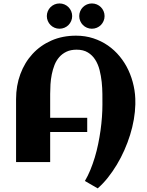

<svg xmlns="http://www.w3.org/2000/svg" viewBox="-20 -921 835 1091"><path d="M749 -336.4V-327.1Q748 -286.1 740.5 -242.2Q732.9 -198.2 719.2 -154.3Q705.6 -110.4 686.5 -67.4Q667.5 -24.4 643.8 14.9Q620.1 54.2 592.8 88.6Q565.4 123 535.2 149.4L462.4 107.4Q479.5 78.6 493.4 44.7Q507.3 10.7 518.6 -26.4Q529.8 -63.5 537.8 -102.5Q545.9 -141.6 551.3 -180.2Q556.6 -218.8 559.3 -256.1Q562 -293.5 562 -327.1Q562 -353.5 561.8 -387Q561.5 -420.4 557.9 -455.1Q554.2 -489.7 545.9 -522.7Q537.6 -555.7 521.2 -581.5Q504.9 -607.4 479.2 -623Q453.6 -638.7 415.5 -638.7Q381.8 -638.7 357.7 -627.2Q333.5 -615.7 316.7 -596.4Q299.8 -577.1 289.8 -551.8Q279.8 -526.4 274.2 -498.3Q268.6 -470.2 266.8 -441.7Q265.1 -413.1 265.1 -387.7V-251.5H475.6V-170.9H265.1V0H71.3V-357.4Q71.3 -434.1 95.7 -500Q120.1 -565.9 164.8 -614.5Q209.5 -663.1 272.2 -690.7Q335 -718.3 412.1 -718.3Q464.4 -718.3 510 -703.4Q555.7 -688.5 593.3 -662.4Q630.9 -636.2 660.4 -600.3Q689.9 -564.5 709.7 -522Q729.5 -479.5 739.7 -432.1Q750 -384.8 749 -336.4ZM574.2 -829.6Q574.2 -814.9 568.6 -801.8Q563 -788.6 553.2 -778.8Q543.5 -769 530.3 -763.4Q517.1 -757.8 502 -757.8Q487.3 -757.8 474.1 -763.4Q460.9 -769 451.2 -778.8Q441.4 -788.6 435.8 -801.8Q430.2 -814.9 430.2 -829.6Q430.2 -844.2 435.8 -857.4Q441.4 -870.6 451.2 -880.4Q460.9 -890.1 474.1 -895.8Q487.3 -901.4 502 -901.4Q517.1 -901.4 530.3 -895.8Q543.5 -890.1 553.2 -880.4Q563 -870.6 568.6 -857.4Q574.2 -844.2 574.2 -829.6ZM390.1 -829.6Q390.1 -814.9 384.5 -801.8Q378.9 -788.6 369.1 -778.8Q359.4 -769 346.2 -763.4Q333 -757.8 317.9 -757.8Q303.2 -757.8 290 -763.4Q276.9 -769 267.1 -778.8Q257.3 -788.6 251.7 -801.8Q246.1 -814.9 246.1 -829.6Q246.1 -844.2 251.7 -857.4Q257.3 -870.6 267.1 -880.4Q276.9 -890.1 290 -895.8Q303.2 -901.4 317.9 -901.4Q333 -901.4 346.2 -895.8Q359.4 -890.1 369.1 -880.4Q378.9 -870.6 384.5 -857.4Q390.1 -844.2 390.1 -829.6Z"/></svg>

Font: Aclonica
Style: Regular
Weight: 400
Designer: Astigmatic (AOETI)
Foundry: Astigmatic (AOETI)
Version: Version 1.000